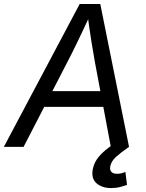

<svg xmlns="http://www.w3.org/2000/svg" viewBox="-44 -748 742 978"><path d="M-24.4 0 361.8 -727.5H466.8L613.3 0H520.5L439 -434.1Q432.1 -471.7 422.4 -532Q412.6 -592.3 400.4 -684.1H420.9Q379.9 -595.2 350.8 -535.2Q321.8 -475.1 300.3 -434.1L76.2 0ZM144 -203.6 157.2 -283.7H525.4L512.2 -203.6ZM522 210Q476.6 210 448.5 186.3Q420.4 162.6 428.2 115.7Q434.6 79.1 460.9 48.3Q487.3 17.6 530.3 -10.7L613.3 0Q571.8 28.8 547.1 51Q522.5 73.2 517.6 99.6Q514.6 117.7 523.4 127.4Q532.2 137.2 552.7 137.2Q564.9 137.2 575.9 134.3Q586.9 131.3 594.7 127.9L603 193.8Q587.9 199.2 567.4 204.6Q546.9 210 522 210Z"/></svg>

Font: Inter 20pt
Style: Italic
Weight: 400
Italic angle: -9.3988°
Version: Version 4.001;git-66647c0bb